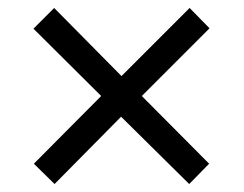

<svg xmlns="http://www.w3.org/2000/svg" viewBox="-20 -594 612 482"><path d="M456 -574 506 -523 336 -353 505 -183 455 -132 284 -301 117 -132 65 -183 234 -353 64 -522 116 -574 285 -403Z"/></svg>

Font: Noto Sans Thaana
Style: Regular
Weight: 400
Designer: Monotype Design Team
Foundry: Monotype Imaging Inc.
Version: Version 2.001